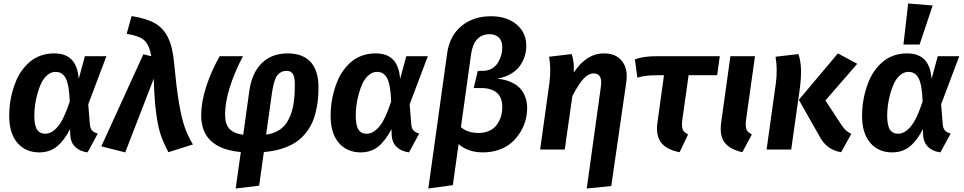

<svg xmlns="http://www.w3.org/2000/svg" viewBox="-20 -849 5470 1090"><path d="M287.1 -545.9Q353 -545.9 387.2 -510Q421.4 -474.1 426.8 -400.9L461.9 -529.8H584L481 -256.8L490.2 -143.1Q492.2 -120.1 502.7 -108.4Q513.2 -96.7 535.2 -90.8L477.1 16.1Q433.6 10.3 407.7 -14.2Q381.8 -38.6 378.9 -80.1L377.9 -116.2Q344.2 -50.8 303 -17.3Q261.7 16.1 203.1 16.1Q125.5 16.1 78.9 -37.8Q32.2 -91.8 32.2 -191.9Q32.2 -225.1 36.4 -258.8Q40.5 -292.5 50 -327.6Q59.6 -362.8 73.2 -394.3Q86.9 -425.8 107.9 -453.6Q128.9 -481.4 154.3 -502Q179.7 -522.5 213.9 -534.2Q248 -545.9 287.1 -545.9ZM295.9 -440.9Q269.5 -440.9 248 -422.1Q226.6 -403.3 213.4 -375.2Q200.2 -347.2 191.2 -312.7Q182.1 -278.3 178.5 -248.3Q174.8 -218.3 174.8 -193.8Q174.8 -138.2 189.9 -114Q205.1 -89.8 236.8 -89.8Q273.9 -89.8 308.3 -130.4Q342.8 -170.9 376 -272.9Q372.6 -367.2 353.5 -404.1Q334.5 -440.9 295.9 -440.9Z M727.1 -757.8Q810.5 -744.6 858.6 -717.5Q906.7 -690.4 933.3 -637Q960 -583.5 968.3 -492.2Q981.4 -353 995.4 -268.8Q1009.3 -184.6 1027.3 -131.1Q1045.4 -77.6 1075.2 -28.8L936 15.1Q907.2 -40 892.1 -84.7Q877 -129.4 866.5 -206.8Q856 -284.2 853 -402.8L690.9 16.1L555.2 -18.1L793.9 -541L838.9 -529.8Q828.1 -592.8 800 -619.1Q772 -645.5 699.2 -657.2Z M1612.8 -545.9Q1698.7 -545.9 1743.4 -497.3Q1788.1 -448.7 1788.1 -352.1Q1788.1 -313.5 1784.4 -279.8Q1780.8 -246.1 1771.7 -209.7Q1762.7 -173.3 1748 -143.8Q1733.4 -114.3 1709.5 -86.2Q1685.5 -58.1 1653.8 -38.1Q1622.1 -18.1 1577.4 -4.2Q1532.7 9.8 1478 14.2L1451.2 205.1L1317.9 221.2L1347.2 14.2Q1122.1 -6.3 1122.1 -194.8Q1122.1 -267.6 1149.9 -355Q1177.7 -442.4 1227.1 -529.8H1358.9Q1257.8 -333.5 1257.8 -198.2Q1257.8 -144 1282.7 -117.4Q1307.6 -90.8 1360.8 -84L1395 -330.1Q1409.2 -434.1 1465.6 -490Q1522 -545.9 1612.8 -545.9ZM1606.9 -446.8Q1574.7 -446.8 1555.2 -422.4Q1535.6 -397.9 1524.9 -328.1L1490.7 -85Q1522 -88.9 1546.9 -100.8Q1571.8 -112.8 1588.6 -129.4Q1605.5 -146 1617.7 -169.7Q1629.9 -193.4 1636.7 -216.1Q1643.6 -238.8 1647.5 -267.6Q1651.4 -296.4 1652.6 -318.6Q1653.8 -340.8 1653.8 -368.2Q1653.8 -412.1 1642.6 -429.4Q1631.3 -446.8 1606.9 -446.8Z M2111.8 -545.9Q2177.7 -545.9 2211.9 -510Q2246.1 -474.1 2251.5 -400.9L2286.6 -529.8H2408.7L2305.7 -256.8L2314.9 -143.1Q2316.9 -120.1 2327.4 -108.4Q2337.9 -96.7 2359.9 -90.8L2301.8 16.1Q2258.3 10.3 2232.4 -14.2Q2206.5 -38.6 2203.6 -80.1L2202.6 -116.2Q2168.9 -50.8 2127.7 -17.3Q2086.4 16.1 2027.8 16.1Q1950.2 16.1 1903.6 -37.8Q1856.9 -91.8 1856.9 -191.9Q1856.9 -225.1 1861.1 -258.8Q1865.2 -292.5 1874.8 -327.6Q1884.3 -362.8 1897.9 -394.3Q1911.6 -425.8 1932.6 -453.6Q1953.6 -481.4 1979 -502Q2004.4 -522.5 2038.6 -534.2Q2072.8 -545.9 2111.8 -545.9ZM2120.6 -440.9Q2094.2 -440.9 2072.8 -422.1Q2051.3 -403.3 2038.1 -375.2Q2024.9 -347.2 2015.9 -312.7Q2006.8 -278.3 2003.2 -248.3Q1999.5 -218.3 1999.5 -193.8Q1999.5 -138.2 2014.6 -114Q2029.8 -89.8 2061.5 -89.8Q2098.6 -89.8 2133.1 -130.4Q2167.5 -170.9 2200.7 -272.9Q2197.3 -367.2 2178.2 -404.1Q2159.2 -440.9 2120.6 -440.9Z M2411.6 221.2 2518.6 -546.9Q2532.7 -646 2599.9 -701.4Q2667 -756.8 2766.6 -756.8Q2857.4 -756.8 2912.6 -710.2Q2967.8 -663.6 2967.8 -587.9Q2967.8 -558.6 2959.2 -531Q2950.7 -503.4 2932.6 -476.8Q2914.6 -450.2 2881.3 -430.4Q2848.1 -410.6 2803.7 -401.9Q2828.6 -399.9 2851.3 -393.8Q2874 -387.7 2896.7 -375Q2919.4 -362.3 2935.8 -344Q2952.1 -325.7 2962.4 -297.6Q2972.7 -269.5 2972.7 -234.9Q2972.7 -202.1 2964.1 -168.7Q2955.6 -135.3 2935.8 -101.8Q2916 -68.4 2887.7 -42.2Q2859.4 -16.1 2816.4 0Q2773.4 16.1 2721.7 16.1Q2637.2 16.1 2583.5 -30.8L2550.8 202.1ZM2696.8 -94.2Q2726.6 -94.2 2750.2 -103.5Q2773.9 -112.8 2788.8 -127.4Q2803.7 -142.1 2813.7 -161.9Q2823.7 -181.6 2827.6 -201.2Q2831.5 -220.7 2831.5 -241.2Q2831.5 -296.4 2800 -322.8Q2768.6 -349.1 2712.4 -349.1H2669.4L2692.4 -446.8H2721.7Q2750 -446.8 2772.2 -459.7Q2794.4 -472.7 2806.9 -493.2Q2819.3 -513.7 2825.4 -535.6Q2831.5 -557.6 2831.5 -579.1Q2831.5 -616.7 2812.3 -635.7Q2793 -654.8 2758.8 -654.8Q2716.3 -654.8 2689.7 -627Q2663.1 -599.1 2654.8 -543.9L2596.7 -127Q2635.3 -94.2 2696.8 -94.2Z M3311 221.2 3391.1 -356Q3402.8 -432.1 3350.1 -432.1Q3321.3 -432.1 3294.2 -403.8Q3267.1 -375.5 3229.5 -304.2L3186 0H3046.4L3099.1 -377.9Q3109.4 -460 3097.2 -526.9L3225.1 -542Q3240.7 -501.5 3237.3 -437Q3308.6 -545.9 3409.2 -545.9Q3477.5 -545.9 3512 -501.2Q3546.4 -456.5 3535.2 -380.9L3450.2 207Z M3889.2 -421.9 3853.5 -168Q3849.1 -130.9 3855.7 -114Q3862.3 -97.2 3886.2 -85.9L3838.4 15.1Q3765.1 1.5 3733.6 -39.1Q3702.1 -79.6 3712.4 -153.8L3749.5 -421.9H3709.5Q3643.1 -421.9 3598.1 -408.2L3584.5 -512.2Q3632.3 -529.8 3705.6 -529.8H4066.4L4051.3 -421.9Z M4266.1 -529.8 4215.3 -168Q4210.9 -131.3 4217.8 -114.3Q4224.6 -97.2 4248.5 -85.9L4194.3 15.1Q4123 -1 4093.5 -40.3Q4064 -79.6 4074.2 -153.8L4126.5 -529.8Z M4754.9 15.1Q4670.9 1.5 4630.9 -78.1L4515.1 -282.2L4736.8 -545.9L4846.7 -486.8L4666 -278.8L4754.9 -143.1Q4769.5 -121.1 4781 -110.1Q4792.5 -99.1 4813 -88.9ZM4332 0 4384.8 -377.9Q4395 -460 4382.8 -526.9L4512.7 -542Q4538.1 -471.2 4520 -341.8L4471.7 0Z M5135.7 -829.1 5274.9 -817.9 5200.7 -596.2H5108.9ZM5128.9 -545.9Q5194.8 -545.9 5229 -510Q5263.2 -474.1 5268.6 -400.9L5303.7 -529.8H5425.8L5322.8 -256.8L5332 -143.1Q5334 -120.1 5344.5 -108.4Q5355 -96.7 5377 -90.8L5318.8 16.1Q5275.4 10.3 5249.5 -14.2Q5223.6 -38.6 5220.7 -80.1L5219.7 -116.2Q5186 -50.8 5144.8 -17.3Q5103.5 16.1 5044.9 16.1Q4967.3 16.1 4920.7 -37.8Q4874 -91.8 4874 -191.9Q4874 -225.1 4878.2 -258.8Q4882.3 -292.5 4891.8 -327.6Q4901.4 -362.8 4915 -394.3Q4928.7 -425.8 4949.7 -453.6Q4970.7 -481.4 4996.1 -502Q5021.5 -522.5 5055.7 -534.2Q5089.8 -545.9 5128.9 -545.9ZM5137.7 -440.9Q5111.3 -440.9 5089.8 -422.1Q5068.4 -403.3 5055.2 -375.2Q5042 -347.2 5033 -312.7Q5023.9 -278.3 5020.3 -248.3Q5016.6 -218.3 5016.6 -193.8Q5016.6 -138.2 5031.7 -114Q5046.9 -89.8 5078.6 -89.8Q5115.7 -89.8 5150.1 -130.4Q5184.6 -170.9 5217.8 -272.9Q5214.4 -367.2 5195.3 -404.1Q5176.3 -440.9 5137.7 -440.9Z"/></svg>

Font: FiraGO SemiBold
Style: Italic
Weight: 600
Italic angle: -8°
Designer: bBox Type GmbH
Foundry: bBox Type GmbH
Version: Version 1.001;PS 001.001;hotconv 1.0.88;makeotf.lib2.5.64775